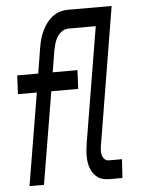

<svg xmlns="http://www.w3.org/2000/svg" viewBox="-53 -777 605 819"><g transform="rotate(-5 250.0 -367.5)"><path d="M40 0 106 -395H25L29 -475H119L136 -580Q138 -594 141 -607Q144 -620 148.5 -633Q153 -646 159.5 -659Q166 -672 174 -683.5Q182 -695 192.5 -705Q203 -715 215.5 -722Q228 -729 241.5 -732Q255 -735 268 -735H456L359 -148Q357 -137 356.5 -126Q356 -115 358.5 -105Q361 -95 368.5 -87.5Q376 -80 387 -80H443L438 0H383Q369 0 356 -3Q343 -6 332.5 -13.5Q322 -21 314.5 -31.5Q307 -42 302.5 -54Q298 -66 296 -79.5Q294 -93 294 -106.5Q294 -120 295.5 -133.5Q297 -147 299 -161L381 -655H264Q249 -655 236 -646Q223 -637 215 -623.5Q207 -610 203 -596Q199 -582 196 -567L181 -475H287L283 -395H168L102 0Z"/></g></svg>

Font: Iosevka SS04 Medium Oblique
Style: Regular
Weight: 500
Italic angle: -9°
Monospace: yes
Designer: Belleve Invis
Foundry: Belleve Invis
Version: Version 19.0.0; ttfautohint (v1.8.4)